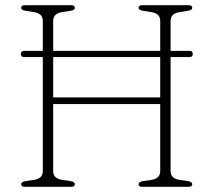

<svg xmlns="http://www.w3.org/2000/svg" viewBox="-20 -720 822 740"><path d="M185 -60.5Q185 -32.5 218 -27L252 -22Q268.5 -19 268.5 -10Q268.5 0 254 0H76.5Q61.5 0 61.5 -10Q61.5 -19 78.5 -22L112.5 -27Q145 -32.5 145 -60.5V-500H73.5Q60.5 -500 60.5 -512Q60.5 -524 73.5 -524H145V-639.5Q145 -667.5 112.5 -673L78.5 -678.5Q61.5 -681 61.5 -690Q61.5 -700 76.5 -700H254Q268.5 -700 268.5 -690Q268.5 -681 252 -678.5L218 -673Q185 -667.5 185 -639.5V-524H597.5V-639.5Q597.5 -667.5 565 -673L531 -678.5Q514 -681 514 -690Q514 -700 529 -700H706.5Q721 -700 721 -690Q721 -681 704.5 -678.5L670.5 -673Q637.5 -667.5 637.5 -639.5V-524H710Q723 -524 723 -512Q723 -500 710 -500H637.5V-60.5Q637.5 -32.5 670.5 -27L704.5 -22Q721 -19 721 -10Q721 0 706.5 0H529Q514 0 514 -10Q514 -19 531 -22L565 -27Q597.5 -32.5 597.5 -60.5V-319H185ZM185 -344.5H597.5V-500H185Z"/></svg>

Font: Fraunces 9pt S050 Thin
Style: Regular
Weight: 100
Version: Version 1.000; ttfautohint (v1.8.3)